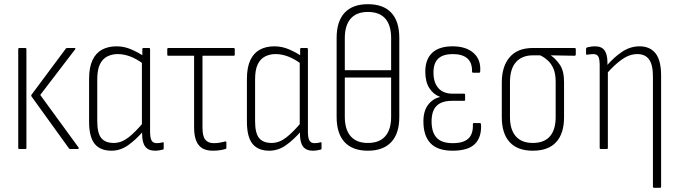

<svg xmlns="http://www.w3.org/2000/svg" viewBox="-20 -711 3242 916"><path d="M315 0Q312 0 309 -3L131 -250Q127 -255 131 -260L294 -479Q297 -482 300 -482H335Q343 -482 338 -475L172 -258L355 -7Q356 -4 355 -2Q354 0 351 0ZM72 0Q67 0 67 -6V-476Q67 -482 72 -482H101Q106 -482 106 -476V-6Q106 0 101 0Z M512 8Q458 8 431.5 -25Q405 -58 405 -131V-334Q405 -389 421 -423.5Q437 -458 466.5 -474Q496 -490 536 -490Q573 -490 607 -475Q641 -460 666 -443L664 -406Q632 -430 601.5 -441.5Q571 -453 542 -453Q514 -453 491.5 -441.5Q469 -430 456.5 -404Q444 -378 444 -332V-133Q444 -76 463 -52.5Q482 -29 523 -29Q559 -29 592.5 -55Q626 -81 665 -128L666 -88Q628 -44 591 -18Q554 8 512 8ZM720 8Q688 8 673 -11.5Q658 -31 658 -73V-96L657 -106V-419L659 -434V-476Q659 -482 664 -482H691Q696 -482 696 -476V-84Q696 -54 703 -41Q710 -28 728 -28Q735 -28 742 -29Q749 -30 756 -32Q761 -34 761 -28V-3Q761 2 756 3Q748 5 738.5 6.5Q729 8 720 8Z M996 8Q965 8 945.5 -3.5Q926 -15 916 -39.5Q906 -64 906 -104V-445H782Q778 -445 778 -451V-476Q778 -482 782 -482H1095Q1100 -482 1100 -476V-451Q1100 -445 1095 -445H946V-102Q946 -61 959.5 -44.5Q973 -28 1000 -28Q1015 -28 1029 -30.5Q1043 -33 1054 -36Q1060 -37 1060 -32V-5Q1060 -1 1055 0Q1046 3 1030 5.5Q1014 8 996 8Z M1265 8Q1211 8 1184.5 -25Q1158 -58 1158 -131V-334Q1158 -389 1174 -423.5Q1190 -458 1219.5 -474Q1249 -490 1289 -490Q1326 -490 1360 -475Q1394 -460 1419 -443L1417 -406Q1385 -430 1354.5 -441.5Q1324 -453 1295 -453Q1267 -453 1244.5 -441.5Q1222 -430 1209.5 -404Q1197 -378 1197 -332V-133Q1197 -76 1216 -52.5Q1235 -29 1276 -29Q1312 -29 1345.5 -55Q1379 -81 1418 -128L1419 -88Q1381 -44 1344 -18Q1307 8 1265 8ZM1473 8Q1441 8 1426 -11.5Q1411 -31 1411 -73V-96L1410 -106V-419L1412 -434V-476Q1412 -482 1417 -482H1444Q1449 -482 1449 -476V-84Q1449 -54 1456 -41Q1463 -28 1481 -28Q1488 -28 1495 -29Q1502 -30 1509 -32Q1514 -34 1514 -28V-3Q1514 2 1509 3Q1501 5 1491.5 6.5Q1482 8 1473 8Z M1735 -691Q1809 -691 1847 -650Q1885 -609 1885 -530V-153Q1885 -74 1846.5 -33Q1808 8 1735 8Q1662 8 1624 -33Q1586 -74 1586 -153V-530Q1586 -609 1624 -650Q1662 -691 1735 -691ZM1735 -654Q1681 -654 1653 -622Q1625 -590 1625 -529V-376H1846V-529Q1846 -591 1818 -622.5Q1790 -654 1735 -654ZM1735 -29Q1790 -29 1818 -61Q1846 -93 1846 -154V-341H1625V-154Q1625 -93 1653 -61Q1681 -29 1735 -29Z M2139 8Q2068 8 2034 -27.5Q2000 -63 2000 -132Q2000 -181 2022 -210.5Q2044 -240 2079 -248V-249Q2047 -261 2028 -291Q2009 -321 2009 -369Q2009 -428 2042 -459Q2075 -490 2139 -490Q2204 -490 2239.5 -458Q2275 -426 2271 -371Q2271 -364 2266 -364H2238Q2232 -364 2232 -370Q2233 -412 2209.5 -432.5Q2186 -453 2140 -453Q2094 -453 2071 -431.5Q2048 -410 2048 -365Q2048 -317 2071.5 -290.5Q2095 -264 2140 -264H2194Q2199 -264 2199 -259V-236Q2199 -230 2194 -230H2137Q2087 -230 2063 -206Q2039 -182 2039 -132Q2039 -80 2063 -54Q2087 -28 2140 -28Q2191 -28 2214.5 -50Q2238 -72 2236 -118Q2236 -124 2241 -124H2270Q2274 -124 2275 -117Q2278 -56 2245.5 -24Q2213 8 2139 8Z M2522 8Q2449 8 2411.5 -33Q2374 -74 2374 -152V-318Q2374 -394 2411.5 -438Q2449 -482 2522 -482H2722Q2727 -482 2727 -476V-451Q2727 -449 2725.5 -447Q2724 -445 2722 -445L2609 -447V-446Q2633 -429 2652 -400.5Q2671 -372 2671 -319V-152Q2671 -74 2633.5 -33Q2596 8 2522 8ZM2522 -29Q2576 -29 2603.5 -60.5Q2631 -92 2631 -153V-320Q2631 -359 2620.5 -383.5Q2610 -408 2592.5 -423.5Q2575 -439 2557 -447H2522Q2471 -447 2442 -415Q2413 -383 2413 -319V-153Q2413 -92 2441 -60.5Q2469 -29 2522 -29Z M3101 185Q3095 185 3095 179V-347Q3095 -402 3076.5 -427.5Q3058 -453 3021 -453Q2983 -453 2946.5 -427Q2910 -401 2873 -358L2872 -395Q2911 -440 2949.5 -465Q2988 -490 3031 -490Q3081 -490 3107.5 -456.5Q3134 -423 3134 -350V179Q3134 185 3129 185ZM2846 0Q2841 0 2841 -6V-399Q2841 -429 2834.5 -441Q2828 -453 2810 -453Q2803 -453 2795.5 -452Q2788 -451 2781 -450Q2776 -449 2776 -454V-478Q2776 -483 2781 -485Q2789 -487 2799 -488.5Q2809 -490 2819 -490Q2850 -490 2864 -471Q2878 -452 2878 -412V-390L2880 -375V-6Q2880 0 2875 0Z"/></svg>

Font: Sofia Sans Condensed ExtraLight
Style: Regular
Weight: 250
Version: Version 4.100